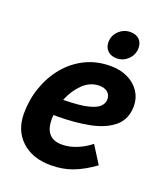

<svg xmlns="http://www.w3.org/2000/svg" viewBox="-134 -813 801 918"><g transform="rotate(20 266.0 -353.5)"><path d="M26 -178Q26 -249 48.5 -313Q71 -377 112 -426.5Q153 -476 210.5 -504.5Q268 -533 339 -533Q389 -533 427 -514.5Q465 -496 486.5 -463.5Q508 -431 508 -391Q508 -324 464 -286.5Q420 -249 345.5 -234Q271 -219 177 -219Q170 -219 161 -219Q160 -209 160 -199Q160 -100 247 -100Q284 -100 322 -115.5Q360 -131 391 -156L447 -67Q393 -28 342.5 -8.5Q292 11 230 11Q137 11 81.5 -40.5Q26 -92 26 -178ZM321 -426Q273 -426 236.5 -390Q200 -354 180 -303Q262 -304 304.5 -314.5Q347 -325 362.5 -341.5Q378 -358 378 -377Q378 -400 362.5 -413Q347 -426 321 -426ZM289 -636Q289 -671 314 -694.5Q339 -718 372 -718Q401 -718 417.5 -702Q434 -686 434 -659Q434 -625 409.5 -601Q385 -577 352 -577Q323 -577 306 -593.5Q289 -610 289 -636Z"/></g></svg>

Font: Radio Canada SemiBold
Style: Italic
Weight: 600
Italic angle: -12°
Designer: Charles Daoud, Etienne Aubert Bonn, Alexandre Saumier Demers, Jacques Le Bailly
Foundry: Radio-Canada
Version: Version 2.104; ttfautohint (v1.8.4.7-5d5b);gftools[0.9.28.de